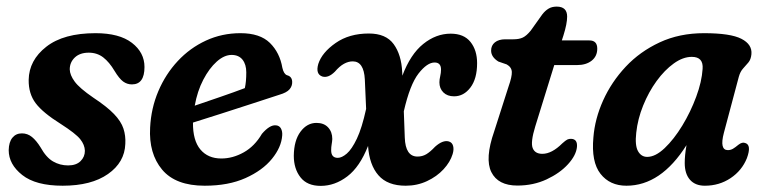

<svg xmlns="http://www.w3.org/2000/svg" viewBox="-20 -566 2379 596"><path d="M191.5 -52.5Q216.5 -52.5 230 -65.8Q243.5 -79 243.5 -98Q243 -116.5 229 -134Q215 -151.5 169 -181Q113 -216 90.8 -245.5Q68.5 -275 69 -318Q70 -379 123.8 -421Q177.5 -463 276.5 -463Q350.5 -463 389.5 -433Q428.5 -403 428.5 -358Q428.5 -304 389.5 -304Q374.5 -304 362.2 -313Q350 -322 335.5 -346Q319.5 -373 300.5 -387.8Q281.5 -402.5 255.5 -402.5Q228 -402.5 212.2 -387.5Q196.5 -372.5 196.5 -350.5Q197 -333 211.8 -312.8Q226.5 -292.5 269.5 -263Q312 -235 334 -212Q356 -189 363.2 -166.8Q370.5 -144.5 369 -119.5Q367 -62 315.2 -25.8Q263.5 10.5 174.5 10.5Q91 10.5 49 -22.8Q7 -56 7 -100Q7.5 -125 18.5 -138.5Q29.5 -152 48 -152Q65.5 -152 79.2 -140.8Q93 -129.5 106 -108.5Q123.5 -77 144.8 -64.8Q166 -52.5 191.5 -52.5Z M856 -145.5Q853.5 -109 824.2 -73Q795 -37 742 -13.2Q689 10.5 615.5 10.5Q525 10.5 483.2 -39.5Q441.5 -89.5 446 -170Q449 -230 471.5 -283Q494 -336 531.8 -376.5Q569.5 -417 619.2 -440Q669 -463 726.5 -463Q787 -463 817.8 -432.8Q848.5 -402.5 856.5 -355.5Q861 -336 871 -332.5Q886.5 -328.5 887 -312Q887.5 -299 878.8 -288.8Q870 -278.5 847.5 -272Q812.5 -260.5 764.2 -244.8Q716 -229 666.5 -213.2Q617 -197.5 579 -185.5Q578.5 -130 602 -102Q625.5 -74 667 -74Q702.5 -74 736.5 -93Q770.5 -112 793 -150.5Q817.5 -179 836.5 -177Q847.5 -176 852.2 -167Q857 -158 856 -145.5ZM699 -395.5Q676 -395.5 652.8 -374.8Q629.5 -354 611 -318.5Q592.5 -283 584.5 -238Q621 -250.5 664 -265.2Q707 -280 740 -292.5Q744.5 -312 744.5 -341.5Q744.5 -366 732.8 -380.8Q721 -395.5 699 -395.5Z M1228.5 -342.5 1229 -331Q1254 -397.5 1293.8 -429.5Q1333.5 -461.5 1379 -461.5Q1420 -461.5 1440.5 -435.8Q1461 -410 1461 -370Q1461 -321.5 1440.2 -294.2Q1419.5 -267 1389.5 -267Q1368.5 -267 1356.2 -279.2Q1344 -291.5 1344 -310.5Q1344 -319 1346.5 -329.5Q1349 -340 1349 -350Q1349 -372 1329 -372Q1306 -372 1279.2 -337.8Q1252.5 -303.5 1233.5 -220.5L1236.5 -139Q1238.5 -80 1276 -80Q1291 -80 1303.2 -87.2Q1315.5 -94.5 1330.5 -110.5Q1354.5 -132 1373 -127Q1383.5 -124 1386.5 -113Q1389.5 -102 1385 -87.5Q1377.5 -63 1356.8 -40.5Q1336 -18 1305.5 -3.8Q1275 10.5 1239.5 10.5Q1183 10.5 1154.8 -21.8Q1126.5 -54 1122.5 -113Q1097 -48 1058.2 -18.5Q1019.5 11 975.5 11Q933.5 11 912.8 -15.5Q892 -42 892 -82.5Q892.5 -130 912.8 -157.2Q933 -184.5 962.5 -184.5Q985.5 -184.5 998.5 -170.5Q1011.5 -156.5 1011.5 -134.5Q1011 -126 1009.5 -117.8Q1008 -109.5 1008 -99.5Q1008 -76 1028.5 -76Q1041 -76 1056.5 -89.2Q1072 -102.5 1087.8 -135.5Q1103.5 -168.5 1116.5 -228L1112.5 -319.5Q1109.5 -375.5 1075 -375.5Q1061.5 -375.5 1047.8 -368Q1034 -360.5 1019.5 -343.5Q999 -323 980.5 -328.5Q959 -336 968 -367.5Q979.5 -403 1021.8 -432.5Q1064 -462 1125 -462Q1178 -462 1202 -429Q1226 -396 1228.5 -342.5Z M1553 -366 1527 -375Q1504.5 -389 1504.5 -409Q1504.5 -425 1516.2 -434.5Q1528 -444 1548.5 -444H1573.5Q1591.5 -444 1603 -449.5Q1614.5 -455 1627.5 -471L1663.5 -521.5Q1672 -532.5 1682.5 -539Q1693 -545.5 1708 -545.5Q1740.5 -545.5 1740.5 -514.5Q1740.5 -492.5 1729 -456L1724 -440.5H1809.5Q1834 -440.5 1834 -415Q1834 -391.5 1816.8 -377.8Q1799.5 -364 1771 -364H1700.5L1641.5 -173.5Q1626.5 -124.5 1633.5 -106.5Q1640.5 -88.5 1663.5 -88.5Q1693 -88.5 1725.5 -121Q1735.5 -130 1741 -132.8Q1746.5 -135.5 1753.5 -135Q1773 -134 1771 -110Q1768.5 -84 1743.2 -56.2Q1718 -28.5 1676.8 -9.2Q1635.5 10 1586 10Q1526 10 1505.2 -31.8Q1484.5 -73.5 1514 -158L1558.5 -297Q1569.5 -328 1568.8 -342.8Q1568 -357.5 1553 -366Z M2227 -153.5Q2213 -100 2239.5 -100Q2248 -100 2255.2 -104.2Q2262.5 -108.5 2272 -116.5Q2284 -126 2293.5 -122Q2313.5 -116 2298.5 -75Q2283 -36.5 2247.8 -13Q2212.5 10.5 2168 10.5Q2138 10.5 2121.8 -8Q2105.5 -26.5 2105.5 -60Q2105.5 -72 2106.8 -85.2Q2108 -98.5 2111 -115.5Q2031.5 10.5 1924.5 10.5Q1873 10.5 1844 -26.5Q1815 -63.5 1822 -139.5Q1826.5 -197 1852.2 -254.2Q1878 -311.5 1922.2 -358.8Q1966.5 -406 2027.8 -434.5Q2089 -463 2165.5 -463Q2247.5 -463 2281.5 -445.5Q2315.5 -428 2312.5 -397.5Q2311 -381.5 2303.2 -372.2Q2295.5 -363 2286.8 -353.5Q2278 -344 2273.5 -328ZM1955 -154Q1950.5 -114.5 1960.5 -96.8Q1970.5 -79 1989 -79Q2014.5 -79 2043.2 -106.2Q2072 -133.5 2098 -176.2Q2124 -219 2141.2 -265.8Q2158.5 -312.5 2161 -352Q2164 -389.5 2127.5 -389.5Q2100 -389.5 2071.5 -369Q2043 -348.5 2018.2 -314.5Q1993.5 -280.5 1976.5 -238.5Q1959.5 -196.5 1955 -154Z"/></svg>

Font: Fraunces 72pt SuperSoft SemiBold
Style: Italic
Weight: 600
Italic angle: -16°
Version: Version 1.000;[b76b70a41]